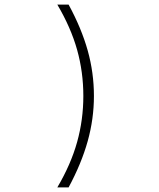

<svg xmlns="http://www.w3.org/2000/svg" viewBox="-20 -718 690 834"><path d="M278 96H229Q288 -4 315 -101Q342 -198 342 -301Q342 -405 315 -501.5Q288 -598 229 -698H278Q334 -595 361 -498.5Q388 -402 388 -301Q388 -202 361 -105Q334 -8 278 96Z"/></svg>

Font: Azeret Mono Thin Thin
Style: Regular
Weight: 250
Version: Version 1.002